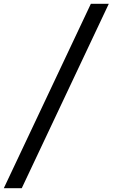

<svg xmlns="http://www.w3.org/2000/svg" viewBox="-45 -843 590 1006"><path d="M-25 143 431 -823H525L69 143Z"/></svg>

Font: Iosevka SS18 Medium
Style: Italic
Weight: 500
Italic angle: -9°
Monospace: yes
Designer: Belleve Invis
Foundry: Belleve Invis
Version: Version 25.1.1; ttfautohint (v1.8.4)